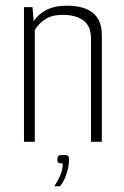

<svg xmlns="http://www.w3.org/2000/svg" viewBox="-20 -497 435 673"><path d="M64 -472H94L98 -423Q114 -447 142.5 -462Q171 -477 214 -477Q337 -477 337 -374V0H299V-362Q299 -406 272 -425.5Q245 -445 200 -445Q162 -445 138.5 -429.5Q115 -414 102 -392V0H64ZM170 156Q183 137 191.5 117Q200 97 200 76Q187 76 184 72.5Q181 69 181 63Q181 55 183.5 50.5Q186 46 203 46Q217 46 219.5 50Q222 54 222 62Q222 86 213 113Q204 140 190 156Z"/></svg>

Font: Smooch Sans Light
Style: Regular
Weight: 300
Designer: Robert E. Leuschke
Foundry: Robert E. Leuschke
Version: Version 1.010; ttfautohint (v1.8.3)